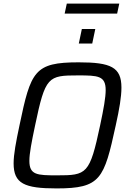

<svg xmlns="http://www.w3.org/2000/svg" viewBox="-20 -1044 721 1072"><path d="M353 -1024 341 -968H634L646 -1024ZM437 -882 420 -801H495L512 -882ZM296 8C542 8 561 -44 626 -343C647 -437 658 -504 658 -555C658 -669 599 -696 419 -696C172 -696 152 -647 89 -345C69 -251 56 -182 56 -132C56 -19 116 8 296 8ZM298 -65C187 -65 144 -67 144 -146C144 -187 156 -249 176 -344C233 -617 248 -623 416 -623C527 -623 570 -621 570 -541C570 -500 559 -438 539 -344C481 -71 465 -65 298 -65Z"/></svg>

Font: Saira UNSAM
Style: Italic
Weight: 400
Italic angle: -12°
Designer: Hector Gatti with collaboration of the Omnibus-Type team
Foundry: Omnibus-Type
Version: Version 0.072;PS 000.072;hotconv 1.0.88;makeotf.lib2.5.64775